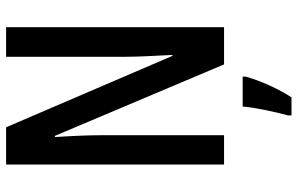

<svg xmlns="http://www.w3.org/2000/svg" viewBox="-193 -561 975 629"><g transform="rotate(-90 294.5 -246.5)"><path d="M520 0V-714H423V-321C423 -281 426 -231 429 -169H426L192 -714H70V0H166V-402C166 -443 164 -494 160 -554H164L398 0ZM358 71V61H260C257 101 241 174 231 209V221H290C317 180 344 121 358 71Z"/></g></svg>

Font: Noto Sans Bengali ExtraCondensed Medium
Style: Regular
Weight: 500
Width: 2
Designer: Joana Ranito - Universal Thirst; Jelle Bosma - Monotype Design Team
Foundry: Universal Thirst ehf.
Version: Version 3.000